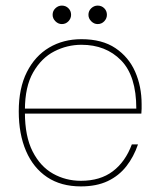

<svg xmlns="http://www.w3.org/2000/svg" viewBox="-20 -654 567 686"><path d="M269 12Q198 12 148.5 -21Q99 -54 73 -114.5Q47 -175 47 -256Q47 -339 76 -396.5Q105 -454 155.5 -484Q206 -514 271 -514Q345 -514 392.5 -482Q440 -450 463 -397.5Q486 -345 486 -282Q486 -273 486 -265.5Q486 -258 485 -248H58V-266H467Q467 -383 412.5 -438.5Q358 -494 271 -494Q220 -494 174 -470.5Q128 -447 98.5 -395.5Q69 -344 69 -261V-252Q69 -167 96.5 -113Q124 -59 169.5 -33.5Q215 -8 269 -8Q338 -8 383 -42Q428 -76 451 -138H473Q458 -94 431.5 -60Q405 -26 365 -7Q325 12 269 12ZM201 -568Q188 -568 178 -578Q168 -588 168 -601Q168 -615 178 -624.5Q188 -634 201 -634Q215 -634 224.5 -624.5Q234 -615 234 -601Q234 -588 224.5 -578Q215 -568 201 -568ZM329 -568Q316 -568 306 -578Q296 -588 296 -601Q296 -615 306 -624.5Q316 -634 329 -634Q343 -634 352.5 -624.5Q362 -615 362 -601Q362 -588 352.5 -578Q343 -568 329 -568Z"/></svg>

Font: DM Sans 16pt Thin
Style: Regular
Weight: 250
Version: Version 4.004;gftools[0.9.30]